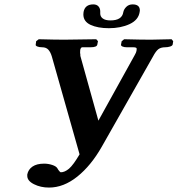

<svg xmlns="http://www.w3.org/2000/svg" viewBox="-20 -824 801 866"><path d="M253.9 -46.9Q272 -46.9 291.3 -63.2Q310.5 -79.6 338.9 -127.9L213.9 -568.8Q208 -588.9 198 -599.9Q188 -610.8 169.9 -610.8Q156.2 -610.8 147.9 -614.5Q139.6 -618.2 141.1 -623L143.1 -638.2L154.8 -647Q230 -645 270 -645L414.1 -647L421.9 -638.2L418.9 -623Q417 -610.8 388.2 -610.8H351.1Q344.7 -610.8 341.8 -599.1Q340.3 -585.9 342.8 -574.2H341.8L423.8 -279.8L586.9 -574.2Q594.2 -585.4 596.2 -598.1Q597.7 -606 594.2 -608.4Q590.8 -610.8 581.1 -610.8H551.8Q539.6 -610.8 532.2 -614.3Q524.9 -617.7 525.9 -623L528.8 -638.2L540 -647Q618.2 -645 660.2 -645L753.9 -647L761.2 -638.2L758.8 -623Q757.3 -617.2 746.8 -614Q736.3 -610.8 725.1 -610.8Q706.1 -610.8 694.6 -602.3Q683.1 -593.8 669.9 -568.8L439 -162.1Q390.6 -77.1 328.9 -27.6Q267.1 22 201.2 22Q163.1 22 133.1 6.8Q103 -8.3 103 -30.8V-37.1Q107.4 -59.6 126.7 -72.8Q146 -85.9 179.2 -85.9Q197.3 -85.9 215.3 -80.1Q233.4 -74.2 238.8 -64.9Q241.7 -59.1 246.8 -53Q252 -46.9 253.9 -46.9ZM609.9 -770Q604.5 -733.9 564.5 -715.3Q524.4 -696.8 471.2 -696.8Q420.9 -696.8 388.4 -711.9Q356 -727.1 356 -758.8Q356 -760.7 356.4 -764.4Q356.9 -768.1 356.9 -770Q363.3 -804.2 400.9 -804.2Q416 -804.2 424.1 -795.2Q432.1 -786.1 432.1 -772.9V-769V-763.2Q432.1 -749 443.8 -740.5Q455.6 -731.9 478 -731.9Q530.3 -731.9 536.1 -769Q538.6 -782.2 549.8 -793.2Q561 -804.2 578.1 -804.2Q610.8 -804.2 610.8 -776.9Q610.8 -772.9 609.9 -770Z"/></svg>

Font: Linux Libertine G
Style: Bold Italic
Weight: 700
Italic angle: -11.5°
Designer: Philipp H. Poll
Foundry: Philipp H. Poll
Version: Version 4.1.0